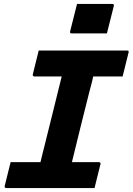

<svg xmlns="http://www.w3.org/2000/svg" viewBox="-20 -957 675 977"><path d="M372 -937H551Q562 -937 559 -926L524 -787H345Q334 -787 337 -798ZM461 0H13Q2 0 4 -11Q12 -44 19 -71.5Q26 -99 34 -132H186Q190 -148 195 -169.5Q200 -191 204 -205Q226 -295 249 -386Q272 -477 294 -568H155Q150 -568 148 -571.5Q146 -575 147 -579Q155 -612 162 -639.5Q169 -667 177 -700H626Q638 -700 634 -689Q626 -656 619 -628.5Q612 -601 604 -568H454Q451 -551 445.5 -530.5Q440 -510 436 -495Q413 -405 390.5 -313.5Q368 -222 346 -132H483Q488 -132 490.5 -128.5Q493 -125 491 -121Q483 -88 476 -60.5Q469 -33 461 0Z"/></svg>

Font: Recursive Mn Lnr St XBd
Style: Italic
Weight: 800
Italic angle: -15°
Monospace: yes
Version: Version 1.079;hotconv 1.0.112;makeotfexe 2.5.65598; ttfautoh